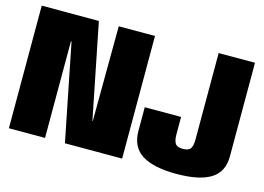

<svg xmlns="http://www.w3.org/2000/svg" viewBox="-92 -846 1406 1021"><g transform="rotate(15 611.5 -335.5)"><path d="M22 0H221V-531.5H224.5L330.5 0H645.5V-675H446L443 -152.5H441L336.5 -675H22ZM944 4Q1071 4 1133.5 -35.2Q1196 -74.5 1196 -159V-675H996V-196.5Q996 -165 985.5 -149.2Q975 -133.5 943.5 -133.5Q911 -133.5 901 -150.2Q891 -167 891 -199V-295H691V-165.5Q691 -76 755 -36Q819 4 944 4Z"/></g></svg>

Font: Anybody Condensed Black
Style: Regular
Weight: 900
Width: 3
Designer: Tyler Finck
Foundry: Etcetera Type Company
Version: Version 1.113;gftools[0.9.25]